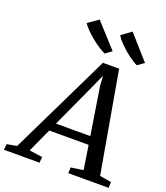

<svg xmlns="http://www.w3.org/2000/svg" viewBox="-241 -1123 1077 1242"><g transform="rotate(20 297.0 -501.5)"><path d="M-66 0 -62 -40 6 -52 343.5 -747.5H455L576.5 -54L656.5 -40L654.5 0H377L379 -40L463.5 -52L438 -217H167L92 -53L182.5 -40L179 0ZM345 -607 192.5 -274H429L377.5 -599L372.5 -669ZM599.5 -839.5 555 -807.5Q530 -818.5 496.2 -843.5Q462.5 -868.5 432.2 -898.5Q402 -928.5 387.5 -953.5L455 -1003ZM377 -839.5 333.5 -807.5Q314.5 -815.5 289 -832Q263.5 -848.5 237.8 -869.8Q212 -891 190.2 -912.8Q168.5 -934.5 156.5 -953L228 -1003Z"/></g></svg>

Font: Merriweather
Style: Italic
Weight: 400
Italic angle: -7.8°
Designer: Eben Sorkin
Foundry: Eben Sorkin
Version: Version 2.100